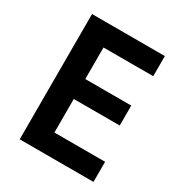

<svg xmlns="http://www.w3.org/2000/svg" viewBox="-151 -721 765 823"><g transform="rotate(30 231.0 -310.0)"><path d="M431.6 0V-99.6H180.7V-265.6H408.2V-364.3H180.7V-520.5H426.8V-620.1H66.4V0Z"/></g></svg>

Font: Gemunu Libre
Style: Bold
Weight: 700
Designer: Pushpananda Ekanayake, Sol Matas, Kosala Senevirathne
Foundry: Mooniak
Version: Version 1.001